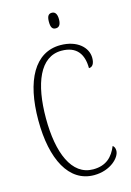

<svg xmlns="http://www.w3.org/2000/svg" viewBox="-136 -973 713 1049"><g transform="rotate(-15 221.0 -448.5)"><path d="M267 -819C283 -819 296 -829 296 -863C296 -896 283 -907 267 -907C249 -907 239 -896 239 -863C239 -829 249 -819 267 -819ZM262 10C355 10 413 -50 413 -88C413 -103 408 -112 400 -118C377 -62 340 -22 265 -22C144 -22 87 -162 87 -358C87 -553 142 -693 264 -693C350 -693 385 -641 385 -562C405 -562 417 -579 417 -612C417 -671 361 -724 266 -724C121 -724 44 -582 44 -358C44 -137 120 10 262 10Z"/></g></svg>

Font: Noto Serif Armenian ExtraCondensed ExtraLight
Style: Regular
Weight: 200
Width: 2
Designer: Monotype Design Team
Foundry: Monotype Imaging Inc.
Version: Version 2.008